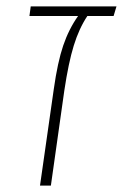

<svg xmlns="http://www.w3.org/2000/svg" viewBox="-20 -580 384 600"><path d="M335 -530H253Q227 -491 210.5 -437.5Q194 -384 181 -297L139 0H105L148 -301Q160 -386 177.5 -437.5Q195 -489 224 -530H72L76 -560H344Z"/></svg>

Font: FiraGO UltraLight
Style: Italic
Weight: 200
Italic angle: -8°
Designer: bBox Type GmbH
Foundry: bBox Type GmbH
Version: Version 1.001